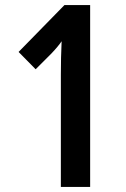

<svg xmlns="http://www.w3.org/2000/svg" viewBox="-20 -734 494 754"><path d="M334 0V-714H233L53 -530L120 -462L182 -524C201 -544 214 -560 222 -572C220 -530 219 -485 219 -441V0Z"/></svg>

Font: Noto Sans Arabic UI XCn SmBd
Style: Regular
Weight: 600
Width: 2
Designer: Monotype Design Team, Nadine Chahine and Nizar Qandah
Foundry: Monotype Imaging Inc.
Version: Version 2.010